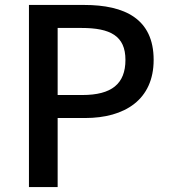

<svg xmlns="http://www.w3.org/2000/svg" viewBox="-20 -756 687 776"><path d="M97 0H213V-279H324C484 -279 601 -353 601 -514C601 -680 484 -736 320 -736H97ZM213 -372V-643H309C426 -643 487 -611 487 -514C487 -417 431 -372 313 -372Z"/></svg>

Font: Genne Gothic Medium
Style: Regular
Weight: 500
Designer: Ryoko NISHIZUKA (kana & ideographs); Paul D. Hunt (Latin, Greek & Cyrillic); Wenlong ZHANG (bopomofo); Sandoll Communica
Foundry: Adobe Systems Incorporated
Version: Version 1.004;PS 1.004;hotconv 16.6.51;makeotf.lib2.5.65220